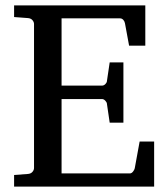

<svg xmlns="http://www.w3.org/2000/svg" viewBox="-20 -691 623 711"><path d="M32.2 0V-43L84 -46.9Q94.7 -47.9 100.3 -54.7Q106 -61.5 106 -68.8V-602.1Q106 -609.4 100.3 -616.2Q94.7 -623 84 -624L32.2 -627.9V-670.9H518.1V-522H458L442.9 -604Q441.9 -611.3 436.8 -617.2Q431.6 -623 424.8 -623H208V-374H357.9Q364.7 -374 370.4 -379.9Q376 -385.7 376 -391.1L386.2 -460H437V-236.8H386.2L376 -306.2Q376 -311.5 370.1 -317.9Q364.3 -324.2 357.9 -324.2H208V-48.8H460.9Q467.3 -48.8 472.7 -55.7Q478 -62.5 479 -67.9L497.1 -167H550.8V0Z"/></svg>

Font: BabelStone Ogham
Style: Italic
Weight: 400
Italic angle: -30°
Designer: Andrew West
Foundry: BabelStone
Version: Version 2.02 March 14, 2022